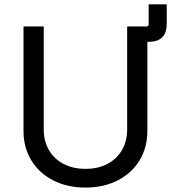

<svg xmlns="http://www.w3.org/2000/svg" viewBox="-20 -849 785 881"><path d="M87.9 -247.6V-727.5H180.7V-254.9Q180.7 -202.6 203.9 -161.6Q227.1 -120.6 270.5 -97.4Q314 -74.2 372.6 -74.2Q430.7 -74.2 473.9 -97.4Q517.1 -120.6 540.3 -161.6Q563.5 -202.6 563.5 -254.9V-727.5H656.2V-247.6Q656.2 -172.9 620.8 -114Q585.4 -55.2 521 -21.7Q456.5 11.7 372.6 11.7Q288.1 11.7 223.4 -21.7Q158.7 -55.2 123.3 -114Q87.9 -172.9 87.9 -247.6ZM565.4 -727.5H653.3Q657.2 -727.5 659.7 -730Q662.1 -732.4 662.1 -736.3V-829.1H745.1V-740.2Q745.1 -698.7 724.6 -678Q704.1 -657.2 662.1 -657.2H565.4Z"/></svg>

Font: Raveo Variable
Style: Regular
Weight: 400
Designer: Jakub Foglar, Rasmus Andersson (Inter)
Foundry: Jakubfoglar.com
Version: Version 1.000;Glyphs 3.2.3 (3260)